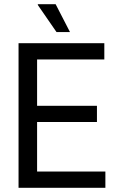

<svg xmlns="http://www.w3.org/2000/svg" viewBox="-20 -891 556 911"><path d="M312 -739H248L159 -868L160 -871H244ZM68 0V-686H475V-609H156V-389H440V-312H156V-77H480V0Z"/></svg>

Font: Archivo Condensed
Style: Regular
Weight: 400
Width: 3
Designer: Hector Gatti
Foundry: Omnibus-Type
Version: Version 2.001; ttfautohint (v1.8.3)